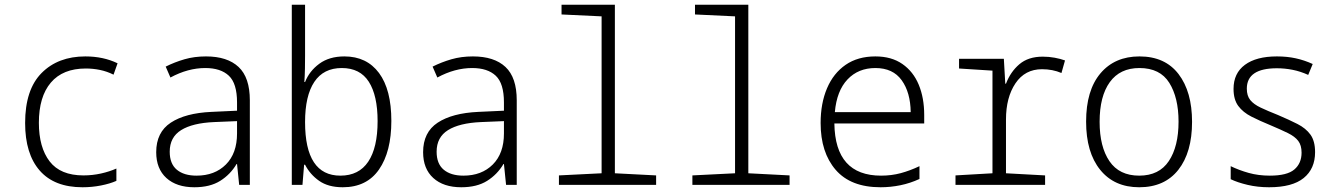

<svg xmlns="http://www.w3.org/2000/svg" viewBox="-20 -780 5670 810"><path d="M328 10Q209 10 147.5 -60.5Q86 -131 86 -261Q86 -402 155.5 -472Q225 -542 340 -542Q416 -542 476 -513L459 -465Q431 -479 401.5 -485Q372 -491 342 -491Q245 -491 194.5 -431.5Q144 -372 144 -262Q144 -158 189.5 -99Q235 -40 332 -40Q370 -40 406 -48Q442 -56 471 -69V-17Q444 -5 406 2.5Q368 10 328 10Z M800 10Q725 10 682 -29Q639 -68 639 -138Q639 -222 700.5 -262.5Q762 -303 872 -308L980 -313V-348Q980 -428 945.5 -460.5Q911 -493 846 -493Q773 -493 699 -453L679 -499Q717 -518 758.5 -530Q800 -542 849 -542Q939 -542 986.5 -497.5Q1034 -453 1034 -357V0H989L980 -88H978Q952 -44 909 -17Q866 10 800 10ZM809 -39Q886 -39 933 -86Q980 -133 980 -217V-269L883 -265Q792 -261 744 -231Q696 -201 696 -140Q696 -89 726 -64Q756 -39 809 -39Z M1426 10Q1365 10 1326.5 -17Q1288 -44 1267 -85H1263L1256 0H1211V-760H1267V-546Q1267 -521 1266.5 -491.5Q1266 -462 1264 -434H1267Q1285 -480 1327 -511Q1369 -542 1433 -542Q1527 -542 1579 -472Q1631 -402 1631 -270Q1631 -140 1579 -65Q1527 10 1426 10ZM1416 -39Q1494 -39 1533.5 -98Q1573 -157 1573 -269Q1573 -377 1536 -435Q1499 -493 1422 -493Q1345 -493 1306 -434.5Q1267 -376 1267 -265Q1267 -39 1416 -39Z M1926 10Q1851 10 1808 -29Q1765 -68 1765 -138Q1765 -222 1826.5 -262.5Q1888 -303 1998 -308L2106 -313V-348Q2106 -428 2071.5 -460.5Q2037 -493 1972 -493Q1899 -493 1825 -453L1805 -499Q1843 -518 1884.5 -530Q1926 -542 1975 -542Q2065 -542 2112.5 -497.5Q2160 -453 2160 -357V0H2115L2106 -88H2104Q2078 -44 2035 -17Q1992 10 1926 10ZM1935 -39Q2012 -39 2059 -86Q2106 -133 2106 -217V-269L2009 -265Q1918 -261 1870 -231Q1822 -201 1822 -140Q1822 -89 1852 -64Q1882 -39 1935 -39Z M2338 0V-40L2518 -49V-711L2349 -719V-760H2574V-49L2748 -40V0Z M2901 0V-40L3081 -49V-711L2912 -719V-760H3137V-49L3311 -40V0Z M3695 10Q3569 10 3505.5 -63.5Q3442 -137 3442 -261Q3442 -344 3469 -407.5Q3496 -471 3547.5 -506.5Q3599 -542 3673 -542Q3741 -542 3787 -510Q3833 -478 3856 -422.5Q3879 -367 3879 -295V-259H3500Q3503 -39 3697 -39Q3741 -39 3780 -49.5Q3819 -60 3859 -79V-25Q3820 -7 3778.5 1.5Q3737 10 3695 10ZM3822 -307Q3821 -390 3784 -441.5Q3747 -493 3673 -493Q3601 -493 3555.5 -445Q3510 -397 3502 -307Z M4011 0V-40L4167 -49V-482L4026 -491V-532H4215L4221 -427H4224Q4243 -477 4280.5 -509Q4318 -541 4379 -541Q4405 -541 4429.5 -536.5Q4454 -532 4473 -525L4458 -472Q4421 -488 4376 -488Q4304 -488 4264 -428.5Q4224 -369 4224 -276V-49L4389 -40V0Z M4786 10Q4681 10 4621.5 -63.5Q4562 -137 4562 -267Q4562 -399 4622.5 -470.5Q4683 -542 4787 -542Q4895 -542 4952 -467.5Q5009 -393 5009 -266Q5009 -137 4951 -63.5Q4893 10 4786 10ZM4786 -39Q4870 -39 4911 -100.5Q4952 -162 4952 -267Q4952 -368 4913 -430.5Q4874 -493 4787 -493Q4705 -493 4662 -433.5Q4619 -374 4619 -266Q4619 -161 4660.5 -100Q4702 -39 4786 -39Z M5334 10Q5286 10 5243.5 0Q5201 -10 5172 -24V-79Q5207 -62 5248 -50.5Q5289 -39 5337 -39Q5410 -39 5440.5 -65Q5471 -91 5471 -136Q5471 -167 5457 -185.5Q5443 -204 5413.5 -218.5Q5384 -233 5339 -252Q5295 -270 5259.5 -288Q5224 -306 5204 -333Q5184 -360 5184 -405Q5184 -471 5232 -506.5Q5280 -542 5367 -542Q5410 -542 5446.5 -534Q5483 -526 5518 -510L5499 -464Q5466 -479 5433 -485.5Q5400 -492 5367 -492Q5240 -492 5240 -406Q5240 -376 5254.5 -358Q5269 -340 5298.5 -326Q5328 -312 5371 -295Q5418 -275 5453.5 -257Q5489 -239 5508.5 -212Q5528 -185 5528 -138Q5528 -68 5480 -29Q5432 10 5334 10Z"/></svg>

Font: Noto Sans Mono SemiCondensed Light
Style: Regular
Weight: 300
Width: 4
Designer: Monotype Design Team
Foundry: Monotype Imaging Inc.
Version: Version 2.014; ttfautohint (v1.8.4.7-5d5b)